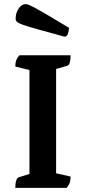

<svg xmlns="http://www.w3.org/2000/svg" viewBox="-20 -908 413 928"><path d="M53.9 0Q53.9 -21.9 58.4 -35.1Q62.9 -48.4 69.9 -50.9L140.1 -72.9L122.4 -52.4V-585.8L141.1 -565.2L53.9 -586.4Q53.9 -603.1 58.2 -615.6Q62.4 -628.1 74.3 -641H321.2Q321.2 -619.1 317.2 -605.6Q313.2 -592.1 305.2 -590.1L227.9 -568.1L251.2 -589.1V-55.2L226.9 -75.8L321.2 -54.6Q321.2 -38.9 317.5 -26.6Q313.8 -14.3 302.3 0ZM291.6 -730.8Q206.9 -753.9 158.7 -767.4Q110.5 -780.9 88.7 -788.9Q66.9 -796.8 61.3 -803.2Q55.6 -809.6 55.6 -817.9Q55.6 -844.9 69.9 -866.5Q84.2 -888.1 103.6 -888.1Q110.5 -888.1 121.3 -883.6Q132.2 -879.2 154.2 -867.3Q176.2 -855.5 214.5 -832.7Q252.7 -809.9 313.3 -773.7Q313.3 -758.3 308.2 -744.6Q303.2 -730.8 291.6 -730.8Z"/></svg>

Font: Petrona
Style: Regular
Weight: 400
Designer: Ringo R. Seeber
Foundry: Ringo R. Seeber
Version: Version 2.001; ttfautohint (v1.8.3)